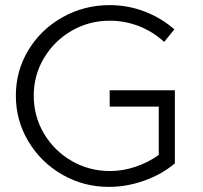

<svg xmlns="http://www.w3.org/2000/svg" viewBox="-20 -725 795 751"><path d="M409 -372H664V-86Q613 -43 544.5 -18.5Q476 6 406 6Q307 6 223.5 -42Q140 -90 91 -172Q42 -254 42 -351Q42 -448 91 -529Q140 -610 224.5 -657.5Q309 -705 409 -705Q480 -705 545.5 -680Q611 -655 662 -610L622 -561Q579 -601 524 -622.5Q469 -644 409 -644Q328 -644 260 -604.5Q192 -565 152 -498Q112 -431 112 -351Q112 -270 152 -202.5Q192 -135 260.5 -95.5Q329 -56 410 -56Q460 -56 509.5 -72.5Q559 -89 601 -119V-308H409Z"/></svg>

Font: Gontserrat Light
Style: Regular
Weight: 300
Designer: Julieta Ulanovsky
Foundry: Julieta Ulanovsky
Version: Version 6.001